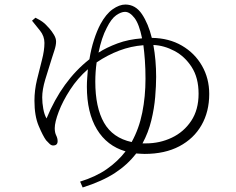

<svg xmlns="http://www.w3.org/2000/svg" viewBox="-20 -768 1040 846"><path d="M607.9 -136.2H623Q684.1 -136.2 737.1 -161.4Q790 -186.5 822.5 -235.4Q855 -284.2 855 -355Q855 -425.3 824.7 -472.4Q794.4 -519.5 748.5 -543.7Q702.6 -567.9 655.8 -569.8Q668 -502.4 668 -429.2Q668 -390.6 663.8 -340.6Q659.7 -290.5 646.7 -237.3Q633.8 -184.1 607.9 -136.2ZM399.9 -408.2Q399.9 -294.9 438.2 -227.5Q476.6 -160.2 560.1 -142.1Q592.8 -201.2 606.9 -272Q621.1 -342.8 621.1 -420.9Q621.1 -465.3 618.4 -502.2Q615.7 -539.1 611.8 -568.8Q556.6 -564.5 505.6 -545.2Q454.6 -525.9 405.8 -493.2Q399.9 -451.2 399.9 -408.2ZM450.2 -645Q427.7 -602.5 414.1 -536.1Q449.2 -558.6 497.6 -576.7Q545.9 -594.7 606 -599.1Q593.3 -662.1 572.5 -689Q551.8 -715.8 530.8 -715.8Q513.7 -715.8 491.9 -700.7Q470.2 -685.5 450.2 -645ZM121.1 -676.8 136.2 -689.9Q145 -685.5 155 -679.9Q165 -674.3 178.2 -663.1Q185.1 -656.7 196.8 -643.6Q208.5 -630.4 217.8 -614.7Q227.1 -599.1 227.1 -585Q227.1 -568.4 219.7 -545.9Q212.4 -523.4 208 -509.8Q192.4 -461.4 179.2 -417Q166 -372.6 166 -338.9Q166 -314.5 170.7 -288.6Q175.3 -262.7 185.1 -246.1Q253.4 -412.1 374 -506.8Q381.3 -552.7 394.3 -592.8Q407.2 -632.8 422.9 -662.1Q446.8 -706.1 476.3 -727.1Q505.9 -748 532.2 -748Q577.1 -748 605.5 -705.6Q633.8 -663.1 648.9 -601.1Q724.6 -600.1 781.5 -566.9Q838.4 -533.7 870.1 -478Q901.9 -422.4 901.9 -354Q901.9 -275.9 867.9 -216.6Q834 -157.2 770.3 -123.5Q706.5 -89.8 617.2 -89.8Q607.4 -89.8 598.1 -90.6Q588.9 -91.3 580.1 -91.8Q542 -42 486.1 -5.6Q430.2 30.8 344.2 58.1L333 32.2Q401.4 11.2 450.2 -22.7Q499 -56.6 533.2 -101.1Q451.2 -125 407 -198.2Q362.8 -271.5 362.8 -386.2Q362.8 -405.3 364.3 -424.8Q365.7 -444.3 367.2 -462.9Q321.8 -423.3 289.1 -372.8Q256.3 -322.3 238.8 -275.9Q221.2 -229.5 221.2 -203.1Q221.2 -184.1 227.5 -171.4Q233.9 -158.7 233.9 -146Q233.9 -127 213.9 -127Q205.6 -127 197.8 -134.8Q189.9 -142.6 183.1 -149.9Q168.9 -169.4 150.4 -213.4Q131.8 -257.3 131.8 -324.2Q131.8 -370.1 142.8 -416Q153.8 -461.9 164.8 -503.7Q175.8 -545.4 175.8 -579.1Q175.8 -608.4 156.7 -632.6Q137.7 -656.7 121.1 -676.8Z"/></svg>

Font: Source Han Serif CN ExtraLight
Style: Regular
Weight: 250
Designer: Ryoko NISHIZUKA  (kana & ideographs); Frank Grießhammer (Latin, Greek & Cyrillic); Wenlong ZHANG  (bopomofo); Sandoll Co
Foundry: Adobe Systems Incorporated
Version: Version 1.001;PS 1.001;hotconv 16.6.54;makeotf.lib2.5.65590